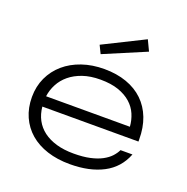

<svg xmlns="http://www.w3.org/2000/svg" viewBox="-125 -797 898 924"><g transform="rotate(20 324.5 -334.5)"><path d="M540 -255.9Q537.6 -289.1 524.9 -318.8Q512.2 -348.6 486.8 -371.3Q461.4 -394 422.9 -407.5Q384.3 -420.9 330.1 -420.9Q279.3 -420.9 240.2 -407.5Q201.2 -394 173.8 -371.3Q146.5 -348.6 130.9 -318.8Q115.2 -289.1 110.8 -255.9ZM329.1 12.2Q265.1 12.2 213.1 -4.6Q161.1 -21.5 124.5 -53Q87.9 -84.5 67.9 -129.4Q47.9 -174.3 47.9 -230Q47.9 -284.2 68.8 -329.3Q89.8 -374.5 127.4 -407Q165 -439.5 216.8 -457.3Q268.6 -475.1 330.1 -475.1Q394 -475.1 444.8 -457Q495.6 -439 530.8 -405Q565.9 -371.1 584.5 -322.8Q603 -274.4 603 -213.9V-203.1H110.8Q114.3 -166 130.1 -136.2Q146 -106.4 173.8 -85.4Q201.7 -64.5 240.5 -53.2Q279.3 -42 329.1 -42Q377 -42 412.4 -49.8Q447.8 -57.6 472.4 -70.8Q497.1 -84 512.5 -100.6Q527.8 -117.2 536.1 -134.8H597.2Q568.4 -60.5 499.3 -24.2Q430.2 12.2 329.1 12.2ZM502.9 -627 288.1 -536.1 268.1 -577.1 477.1 -681.2Z"/></g></svg>

Font: Stint Ultra Expanded
Style: Regular
Weight: 400
Width: 7
Designer: Astigmatic (AOETI)
Foundry: Astigmatic (AOETI)
Version: Version 1.000